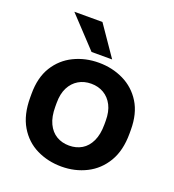

<svg xmlns="http://www.w3.org/2000/svg" viewBox="-136 -846 872 963"><g transform="rotate(20 300.0 -364.0)"><path d="M300 12Q228 12 167.5 -17.5Q107 -47 71 -107.5Q35 -168 35 -260V-280Q35 -367 71 -425Q107 -483 167.5 -512.5Q228 -542 300 -542Q372 -542 432.5 -512.5Q493 -483 529 -425Q565 -367 565 -280V-260Q565 -170 529 -109.5Q493 -49 432.5 -18.5Q372 12 300 12ZM300 -100Q338 -100 367.5 -117.5Q397 -135 414 -171Q431 -207 431 -260V-280Q431 -329 414 -362Q397 -395 367.5 -412.5Q338 -430 300 -430Q262 -430 232.5 -412.5Q203 -395 186 -362Q169 -329 169 -280V-260Q169 -206 186 -170.5Q203 -135 232.5 -117.5Q262 -100 300 -100ZM246 -580 96 -740H246L356 -580Z"/></g></svg>

Font: Golos Text SemiBold
Style: Regular
Weight: 600
Designer: A.Korolkova, Vitaly Kuzmin
Foundry: ParaType Ltd
Version: Version 2.004